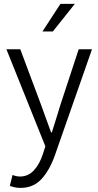

<svg xmlns="http://www.w3.org/2000/svg" viewBox="-20 -731 494 965"><path d="M195.8 42.5 208 4.4 12.2 -483.4H82L187.5 -201.2L205.6 -150.9Q231 -81.1 236.8 -65.4H240.7Q248.5 -88.9 267.6 -151.9L282.7 -201.2L375.5 -483.4H442.4L256.3 48.3Q229.5 124.5 188.5 168.9Q147.5 213.4 83 213.4Q55.2 213.4 29.3 203.1L43 148.4Q62.5 156.2 80.6 156.2Q121.1 156.2 149.9 125.7Q178.7 95.2 195.8 42.5ZM193.4 -572.8 283.7 -711.4H356L245.6 -572.8Z"/></svg>

Font: Varta
Style: Light
Weight: 300
Designer: Joana Correia, Viktoriya Grabowska, Eben Sorkin
Foundry: Sorkin Type
Version: Version 1.002; ttfautohint (v1.3) -l 8 -r 24 -G 200 -x 12 -H